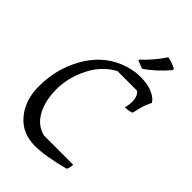

<svg xmlns="http://www.w3.org/2000/svg" viewBox="-265 -991 1112 1112"><g transform="rotate(45 291.0 -435.0)"><path d="M240 -60H479Q479 -37 469 -17Q328 20 246 20Q140 20 78.5 -54Q17 -128 17 -241Q17 -380 80 -496Q148 -621 268 -670Q332 -696 394.5 -696Q457 -696 496.5 -677.5Q536 -659 548 -635Q527 -597 514 -536L509 -516Q484 -507 455 -507Q463 -529 463 -558Q463 -607 437 -625H277Q193 -580 147 -487.5Q101 -395 101 -301.5Q101 -208 136.5 -142.5Q172 -77 240 -60ZM429 -890Q462 -884 499 -865V-855Q436 -781 368 -735L319 -754V-761Q380 -817 429 -890Z"/></g></svg>

Font: Kotta One
Style: Regular
Weight: 400
Designer: Ania Kruk
Foundry: Ania Kruk
Version: Version 1.001